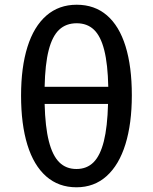

<svg xmlns="http://www.w3.org/2000/svg" viewBox="-20 -790 655 823"><path d="M545.1 -381.5Q545.1 -260.5 517.7 -171.8Q490.3 -83.1 436.9 -35.1Q383.6 12.8 307.7 12.8Q231.3 12.8 177.9 -34.1Q124.6 -81 97.4 -169.2Q70.3 -257.4 70.3 -380.5Q70.3 -501.5 97.7 -589Q125.1 -676.4 178.7 -723.1Q232.3 -769.7 308.7 -769.7Q385.6 -769.7 438.5 -724.1Q491.3 -678.5 518.2 -591.5Q545.1 -504.6 545.1 -381.5ZM171.3 -417.9H444.1Q442.1 -514.9 426.9 -574.9Q411.8 -634.9 382.8 -662.6Q353.8 -690.3 308.7 -690.3Q263.1 -690.3 233.6 -662.6Q204.1 -634.9 188.7 -574.9Q173.3 -514.9 171.3 -417.9ZM171.3 -344.6Q173.8 -245.6 189.5 -184.4Q205.1 -123.1 234.1 -94.4Q263.1 -65.6 307.7 -65.6Q352.3 -65.6 381 -94.4Q409.7 -123.1 425.1 -184.4Q440.5 -245.6 443.1 -344.6Z"/></svg>

Font: Fira Code Fixed Retina
Style: Regular
Weight: 450
Monospace: yes
Designer: Carrois Corporate, Edenspiekermann AG, Nikita Prokopov
Foundry: Carrois Corporate, Edenspiekermann AG, Nikita Prokopov
Version: Version 5.002